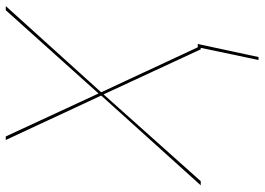

<svg xmlns="http://www.w3.org/2000/svg" viewBox="-142 -556 893 648"><g transform="rotate(-90 304.0 -231.5)"><path d="M469 -10H480L436 195H426L467 0H462L310 -328L17 0H3L306 -336L156 -658H168L313 -345L594 -658H608L317 -336Z"/></g></svg>

Font: Ysabeau Infant Hairline
Style: Italic
Weight: 100
Italic angle: -12°
Designer: Christian Thalmann (Catharsis Fonts)
Version: Version 0.003